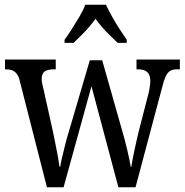

<svg xmlns="http://www.w3.org/2000/svg" viewBox="-20 -786 775 806"><path d="M64 -442Q60 -463 51.5 -474.5Q43 -486 31.5 -490.5Q20 -495 3 -495H1V-536H214V-495H207Q181 -495 168 -486.5Q155 -478 155 -453Q155 -445 157.5 -433Q160 -421 163 -410L201 -239Q206 -215 212 -185.5Q218 -156 223 -129Q228 -102 230 -86H233Q235 -102 241 -127Q247 -152 254 -180Q261 -208 268 -230L357 -533H409L493 -237Q498 -220 503.5 -199.5Q509 -179 514 -157.5Q519 -136 523 -117Q527 -98 529 -85H531Q535 -110 543 -148.5Q551 -187 562 -233L604 -396Q607 -409 609 -423.5Q611 -438 611 -446Q611 -472 598 -483.5Q585 -495 559 -495H553V-536H735V-495H723Q707 -495 696 -489.5Q685 -484 676.5 -467Q668 -450 660 -417L549 0H477L364 -424L247 0H177ZM251 -619Q265 -638 281.5 -664Q298 -690 314 -717Q330 -744 338 -766H425Q435 -744 450 -717Q465 -690 482 -664Q499 -638 512 -619V-606H474Q459 -621 442 -637Q425 -653 409.5 -671Q394 -689 381 -707Q368 -689 352.5 -671Q337 -653 320.5 -637Q304 -621 289 -606H251Z"/></svg>

Font: Noto Serif Khmer Condensed
Style: Regular
Weight: 400
Width: 3
Designer: Danh Hong and the Monotype Design Team
Foundry: Monotype Imaging Inc.
Version: Version 2.004